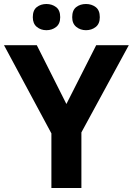

<svg xmlns="http://www.w3.org/2000/svg" viewBox="-20 -940 664 960"><path d="M312 -420 461 -714H624L387 -278V0H237V-273L0 -714H164ZM144 -854Q144 -889 164 -904.5Q184 -920 212 -920Q240 -920 260.5 -904.5Q281 -889 281 -854Q281 -821 260.5 -805Q240 -789 212 -789Q184 -789 164 -805.5Q144 -822 144 -854ZM341 -854Q341 -889 361 -904.5Q381 -920 410 -920Q438 -920 458.5 -904.5Q479 -889 479 -854Q479 -821 458.5 -805Q438 -789 410 -789Q382 -789 361.5 -805.5Q341 -822 341 -854Z"/></svg>

Font: Noto Sans Hebrew
Style: Bold
Weight: 700
Designer: Monotype Design Team
Foundry: Monotype Imaging Inc.
Version: Version 2.003